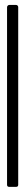

<svg xmlns="http://www.w3.org/2000/svg" viewBox="-20 -729 100 757"><path d="M43 -709.5Q46.9 -709.5 49.3 -707Q51.8 -704.6 51.8 -700.7V-0.5Q51.8 7.8 43 7.8H16.6Q7.8 7.8 7.8 -0.5V-700.7Q7.8 -704.1 10.7 -707Q13.2 -709.5 16.6 -709.5Z"/></svg>

Font: Silence Rounded
Style: Regular
Weight: 400
Designer: Lilo Joris
Foundry: Lilo Joris
Version: Version 1.019;Fontself Maker 3.5.7